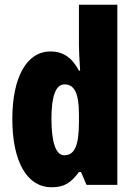

<svg xmlns="http://www.w3.org/2000/svg" viewBox="-20 -780 566 810"><path d="M198 10C251 10 278 -8 313 -54H322L345 0H475V-760H313V-588C313 -567 315 -532 318 -482H313C283 -539 244 -563 193 -563C93 -563 32 -455 32 -278C32 -101 92 10 198 10ZM251 -125C217 -125 197 -175 197 -280C197 -376 216 -424 252 -424C295 -424 313 -385 313 -297V-265C313 -166 295 -125 251 -125Z"/></svg>

Font: Noto Sans Bengali ExtraCondensed Black
Style: Regular
Weight: 900
Width: 2
Designer: Joana Ranito - Universal Thirst; Jelle Bosma - Monotype Design Team
Foundry: Universal Thirst ehf.
Version: Version 3.000